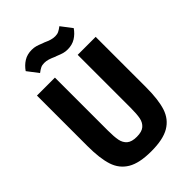

<svg xmlns="http://www.w3.org/2000/svg" viewBox="-267 -1016 1133 1133"><g transform="rotate(-45 300.0 -449.5)"><path d="M205 -698V-256Q205 -204 211 -174Q217 -144 237.5 -126.5Q258 -109 300 -109Q342 -109 362.5 -126.5Q383 -144 389 -174Q395 -204 395 -256V-698H545V-276Q545 -174 525 -112.5Q505 -51 452 -19.5Q399 12 300 12Q201 12 148 -19.5Q95 -51 75 -112.5Q55 -174 55 -276V-698ZM307 -779 299 -782 295 -783Q271 -794 254.5 -799Q238 -804 221 -804Q204 -804 191.5 -798Q179 -792 162 -779L110 -847Q130 -876 158 -893.5Q186 -911 224 -911Q243 -911 258.5 -906.5Q274 -902 293 -894L301 -891L305 -890Q329 -879 345.5 -874Q362 -869 379 -869Q396 -869 408.5 -875Q421 -881 438 -894L490 -826Q470 -797 442 -779.5Q414 -762 376 -762Q357 -762 341.5 -766.5Q326 -771 307 -779Z"/></g></svg>

Font: iA Writer Quattro V
Style: Regular
Weight: 400
Designer: Mike Abbink, Paul van der Laan, Pieter van Rosmalen, Oliver Reichenstein
Foundry: Information Architects Inc.
Version: Version 2.000